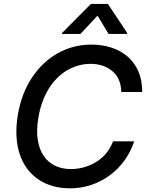

<svg xmlns="http://www.w3.org/2000/svg" viewBox="-20 -969 775 998"><path d="M72.4 -370.4Q82.4 -428.6 100.9 -477.1Q119.3 -525.6 147.4 -567.5Q174 -607.2 207.4 -638.7Q240.8 -670.1 279.7 -691.9Q318.5 -713.8 362.6 -725.5Q406.6 -737.2 454.5 -737.2Q511 -737.2 559.5 -721.4Q608 -705.6 643.6 -674.7Q679.3 -643.8 699.4 -597.7Q719.5 -551.5 719.1 -490.8H610.4Q609 -561.8 563.6 -599.4Q518.5 -637.1 451 -637.1Q387.4 -637.1 330.3 -604.4Q302.2 -588.1 277.9 -564.1Q253.6 -540.1 234.2 -509.1Q214.8 -478 200.8 -439.8Q186.8 -401.6 179.3 -356.9Q168.3 -291.5 176.3 -241.7Q184.3 -191.8 207.4 -158.2Q230.5 -124.6 266.7 -107.4Q302.9 -90.2 348 -90.2Q419.4 -90.2 480.5 -127.5Q541.2 -164.4 567.5 -234.4H677.6Q659.4 -179.7 626.8 -134.8Q594.1 -89.8 550.6 -57.7Q507.1 -25.6 454.4 -7.8Q401.6 9.9 343.4 9.9Q247.9 9.9 179.7 -36.2Q145.6 -59.3 121.1 -92.3Q96.6 -125.4 82.6 -167.4Q68.5 -209.5 65.7 -260.5Q62.9 -311.4 72.4 -370.4ZM302.9 -797.9 452.4 -948.5H540.8L641 -797.9L640.3 -792.6H544.4L486.9 -887.8L398.4 -792.6H302.2Z"/></svg>

Font: Inter P Medium
Style: Italic
Weight: 500
Italic angle: 9.39999°
Designer: Rasmus Andersson
Foundry: rsms
Version: Version 3.018;git-588b23468